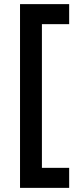

<svg xmlns="http://www.w3.org/2000/svg" viewBox="-20 -790 355 930"><path d="M77 120V-770H183V120ZM113 120V23H315V120ZM113 -673V-770H315V-673Z"/></svg>

Font: Radio Canada Big Medium
Style: Regular
Weight: 500
Designer: Étienne Aubert Bonn
Foundry: Coppers and Brasses
Version: Version 1.001